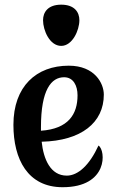

<svg xmlns="http://www.w3.org/2000/svg" viewBox="-20 -780 507 810"><path d="M418 -380.9C418 -428.2 379.9 -502.9 270 -502.9C133.3 -502.9 36.6 -415.5 36.6 -253.4C36.6 -107.9 97.2 9.8 244.1 9.8C437.5 9.8 426.8 -146 395.5 -166C357.4 -83 309.1 -39.1 261.7 -39.1C192.9 -39.1 163.6 -108.4 155.8 -182.1C323.2 -186 418 -262.7 418 -380.9ZM152.8 -243.7C152.8 -401.4 196.3 -454.1 250.5 -454.1C289.6 -454.1 307.1 -418.5 307.1 -377.9C307.1 -298.3 268.6 -236.3 152.8 -228.5ZM238.3 -586.4C285.2 -586.4 314.9 -651.9 314.9 -694.8C314.9 -728.5 294.4 -760.3 238.3 -760.3C182.1 -760.3 161.6 -728.5 161.6 -694.8C161.6 -651.9 189.5 -586.4 238.3 -586.4Z"/></svg>

Font: Amarante
Style: Regular
Weight: 400
Designer: Karolina Lach
Foundry: Sorkin Type Co.
Version: Version 1.001